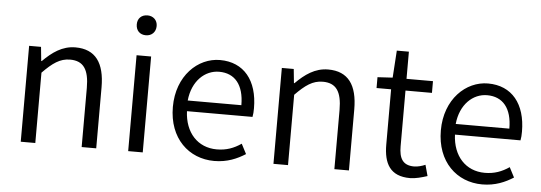

<svg xmlns="http://www.w3.org/2000/svg" viewBox="-50 -916 3032 1077"><g transform="rotate(5 1466.0 -377.5)"><path d="M94 0H176V-396C232 -453 273 -483 330 -483C405 -483 437 -437 437 -333V0H519V-343C519 -481 467 -554 354 -554C280 -554 224 -513 172 -461H169L161 -540H94Z M699 0H781V-540H699ZM741 -656C773 -656 797 -678 797 -713C797 -746 773 -768 741 -768C707 -768 685 -746 685 -713C685 -678 707 -656 741 -656Z M1184 13C1258 13 1313 -12 1359 -41L1330 -97C1289 -69 1247 -53 1193 -53C1085 -53 1013 -132 1008 -252H1377C1380 -266 1381 -283 1381 -301C1381 -457 1303 -554 1168 -554C1044 -554 927 -445 927 -269C927 -92 1041 13 1184 13ZM1007 -312C1018 -423 1089 -488 1169 -488C1257 -488 1309 -427 1309 -312Z M1517 0H1599V-396C1655 -453 1696 -483 1753 -483C1828 -483 1860 -437 1860 -333V0H1942V-343C1942 -481 1890 -554 1777 -554C1703 -554 1647 -513 1595 -461H1592L1584 -540H1517Z M2287 13C2317 13 2353 3 2384 -7L2367 -69C2349 -61 2324 -54 2304 -54C2239 -54 2219 -94 2219 -160V-474H2368V-540H2219V-693H2151L2141 -540L2056 -535V-474H2138V-163C2138 -57 2174 13 2287 13Z M2693 13C2767 13 2822 -12 2868 -41L2839 -97C2798 -69 2756 -53 2702 -53C2594 -53 2522 -132 2517 -252H2886C2889 -266 2890 -283 2890 -301C2890 -457 2812 -554 2677 -554C2553 -554 2436 -445 2436 -269C2436 -92 2550 13 2693 13ZM2516 -312C2527 -423 2598 -488 2678 -488C2766 -488 2818 -427 2818 -312Z"/></g></svg>

Font: ChiuKong Gothic MN Normal
Style: Regular
Weight: 350
Designer: Ryoko NISHIZUKA 西塚涼子 (kana, bopomofo & ideographs); Paul D. Hunt (Latin, Greek & Cyrillic); Sandoll Communications 산돌커뮤니
Foundry: Adobe
Version: Version 1.300